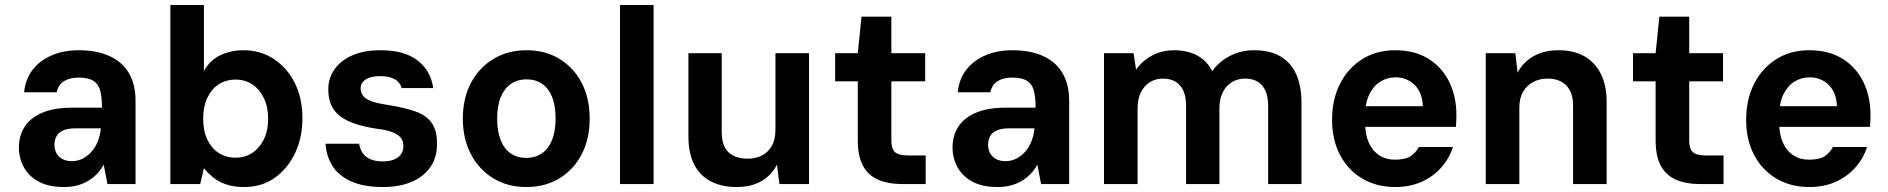

<svg xmlns="http://www.w3.org/2000/svg" viewBox="-20 -740 7590 772"><path d="M237 12Q176 12 136 -9.5Q96 -31 76 -67.5Q56 -104 56 -147Q56 -195 79.5 -231Q103 -267 150.5 -287Q198 -307 269 -307H390Q390 -349 383 -375.5Q376 -402 355.5 -415Q335 -428 296 -428Q260 -428 237 -413.5Q214 -399 208 -369H77Q82 -421 110.5 -458.5Q139 -496 187 -517Q235 -538 297 -538Q369 -538 420.5 -514.5Q472 -491 498.5 -445.5Q525 -400 525 -335V0H412L397 -78Q386 -58 370.5 -41.5Q355 -25 335 -13Q315 -1 290.5 5.5Q266 12 237 12ZM269 -92Q292 -92 312 -102Q332 -112 347.5 -129.5Q363 -147 372.5 -170Q382 -193 385 -220V-224H284Q254 -224 235 -216Q216 -208 207.5 -193Q199 -178 199 -159Q199 -138 207.5 -123Q216 -108 232 -100Q248 -92 269 -92Z M962 12Q918 12 886.5 0.5Q855 -11 834.5 -28.5Q814 -46 800 -64L785 0H665V-720H800V-455Q825 -499 867 -518.5Q909 -538 958 -538Q1028 -538 1081.5 -502.5Q1135 -467 1165.5 -406Q1196 -345 1196 -265Q1196 -186 1166 -123.5Q1136 -61 1084 -24.5Q1032 12 962 12ZM927 -106Q965 -106 994 -125Q1023 -144 1040.5 -179Q1058 -214 1058 -263Q1058 -311 1040.5 -346.5Q1023 -382 994 -401Q965 -420 927 -420Q889 -420 859.5 -401Q830 -382 813.5 -346.5Q797 -311 797 -263Q797 -214 813.5 -179Q830 -144 859.5 -125Q889 -106 927 -106Z M1521 12Q1443 12 1392.5 -10.5Q1342 -33 1317 -72.5Q1292 -112 1289 -162H1424Q1427 -143 1437 -126.5Q1447 -110 1467.5 -100.5Q1488 -91 1519 -91Q1545 -91 1564 -98.5Q1583 -106 1592.5 -120Q1602 -134 1602 -152Q1602 -175 1589.5 -188.5Q1577 -202 1554 -210Q1531 -218 1497 -222Q1450 -229 1413.5 -240.5Q1377 -252 1351.5 -270Q1326 -288 1313 -315Q1300 -342 1300 -381Q1300 -426 1325 -461.5Q1350 -497 1397 -517.5Q1444 -538 1510 -538Q1606 -538 1659 -497Q1712 -456 1722 -386H1595Q1589 -409 1567 -421.5Q1545 -434 1509 -434Q1471 -434 1450.5 -420.5Q1430 -407 1430 -384Q1430 -369 1439 -356Q1448 -343 1471 -334Q1494 -325 1534 -319Q1605 -308 1650 -292Q1695 -276 1716.5 -245Q1738 -214 1737 -159Q1737 -106 1710 -67.5Q1683 -29 1634.5 -8.5Q1586 12 1521 12Z M2096 12Q2021 12 1963.5 -23Q1906 -58 1873.5 -120Q1841 -182 1841 -263Q1841 -345 1873.5 -406.5Q1906 -468 1964 -503Q2022 -538 2097 -538Q2173 -538 2230 -503Q2287 -468 2319 -406.5Q2351 -345 2351 -263Q2351 -182 2319 -120Q2287 -58 2229.5 -23Q2172 12 2096 12ZM2096 -105Q2131 -105 2157.5 -122.5Q2184 -140 2199 -175.5Q2214 -211 2214 -263Q2214 -316 2199.5 -351Q2185 -386 2159 -403.5Q2133 -421 2097 -421Q2062 -421 2035.5 -403.5Q2009 -386 1994 -351Q1979 -316 1979 -263Q1979 -211 1993.5 -175.5Q2008 -140 2034.5 -122.5Q2061 -105 2096 -105Z M2473 0V-720H2608V0Z M2942 12Q2881 12 2837.5 -11Q2794 -34 2771 -79Q2748 -124 2748 -192V-526H2882V-209Q2882 -153 2909.5 -127.5Q2937 -102 2986 -102Q3018 -102 3043 -114.5Q3068 -127 3083 -153Q3098 -179 3098 -218V-526H3233V0H3114L3104 -78Q3083 -36 3042 -12Q3001 12 2942 12Z M3605 0Q3553 0 3513 -16.5Q3473 -33 3451 -71.5Q3429 -110 3429 -177V-413H3338V-526H3429L3444 -673H3564V-526H3700V-413H3564V-175Q3564 -141 3579 -128Q3594 -115 3630 -115H3702V0Z M3991 12Q3930 12 3890 -9.5Q3850 -31 3830 -67.5Q3810 -104 3810 -147Q3810 -195 3833.5 -231Q3857 -267 3904.5 -287Q3952 -307 4023 -307H4144Q4144 -349 4137 -375.5Q4130 -402 4109.5 -415Q4089 -428 4050 -428Q4014 -428 3991 -413.5Q3968 -399 3962 -369H3831Q3836 -421 3864.5 -458.5Q3893 -496 3941 -517Q3989 -538 4051 -538Q4123 -538 4174.5 -514.5Q4226 -491 4252.5 -445.5Q4279 -400 4279 -335V0H4166L4151 -78Q4140 -58 4124.5 -41.5Q4109 -25 4089 -13Q4069 -1 4044.5 5.5Q4020 12 3991 12ZM4023 -92Q4046 -92 4066 -102Q4086 -112 4101.5 -129.5Q4117 -147 4126.5 -170Q4136 -193 4139 -220V-224H4038Q4008 -224 3989 -216Q3970 -208 3961.5 -193Q3953 -178 3953 -159Q3953 -138 3961.5 -123Q3970 -108 3986 -100Q4002 -92 4023 -92Z M4419 0V-526H4538L4548 -460Q4572 -495 4612 -516.5Q4652 -538 4701 -538Q4737 -538 4766.5 -528.5Q4796 -519 4818 -500.5Q4840 -482 4854 -454Q4883 -494 4927 -516Q4971 -538 5021 -538Q5087 -538 5129 -513Q5171 -488 5192 -441Q5213 -394 5213 -327V0H5079V-314Q5079 -368 5055 -396Q5031 -424 4986 -424Q4957 -424 4933.5 -410Q4910 -396 4896.5 -369Q4883 -342 4883 -305V0H4749V-314Q4749 -368 4725 -396Q4701 -424 4655 -424Q4627 -424 4604 -410Q4581 -396 4567.5 -369Q4554 -342 4554 -305V0Z M5590 12Q5515 12 5457.5 -22Q5400 -56 5368 -117Q5336 -178 5336 -258Q5336 -340 5368 -403Q5400 -466 5457 -502Q5514 -538 5590 -538Q5668 -538 5723 -504Q5778 -470 5807 -411Q5836 -352 5836 -277Q5836 -267 5835.5 -255Q5835 -243 5834 -230H5433V-313H5701Q5699 -368 5668 -398.5Q5637 -429 5591 -429Q5557 -429 5529.5 -411.5Q5502 -394 5485.5 -360Q5469 -326 5469 -274V-245Q5469 -200 5483.5 -167Q5498 -134 5525 -116Q5552 -98 5589 -98Q5630 -98 5651 -111.5Q5672 -125 5685 -149H5822Q5808 -104 5775.5 -67Q5743 -30 5696 -9Q5649 12 5590 12Z M5954 0V-526H6073L6082 -448Q6104 -490 6146 -514Q6188 -538 6247 -538Q6308 -538 6351 -513.5Q6394 -489 6417 -442.5Q6440 -396 6440 -329V0H6305V-317Q6305 -368 6278 -396Q6251 -424 6202 -424Q6171 -424 6145 -410.5Q6119 -397 6104 -371Q6089 -345 6089 -307V0Z M6813 0Q6761 0 6721 -16.5Q6681 -33 6659 -71.5Q6637 -110 6637 -177V-413H6546V-526H6637L6652 -673H6772V-526H6908V-413H6772V-175Q6772 -141 6787 -128Q6802 -115 6838 -115H6910V0Z M7255 12Q7180 12 7122.5 -22Q7065 -56 7033 -117Q7001 -178 7001 -258Q7001 -340 7033 -403Q7065 -466 7122 -502Q7179 -538 7255 -538Q7333 -538 7388 -504Q7443 -470 7472 -411Q7501 -352 7501 -277Q7501 -267 7500.5 -255Q7500 -243 7499 -230H7098V-313H7366Q7364 -368 7333 -398.5Q7302 -429 7256 -429Q7222 -429 7194.5 -411.5Q7167 -394 7150.5 -360Q7134 -326 7134 -274V-245Q7134 -200 7148.5 -167Q7163 -134 7190 -116Q7217 -98 7254 -98Q7295 -98 7316 -111.5Q7337 -125 7350 -149H7487Q7473 -104 7440.5 -67Q7408 -30 7361 -9Q7314 12 7255 12Z"/></svg>

Font: DM Sans 9pt
Style: Bold
Weight: 700
Designer: Colophon Foundry, Jonny Pinhorn
Foundry: Colophon Foundry
Version: Version 4.004;gftools[0.9.30]